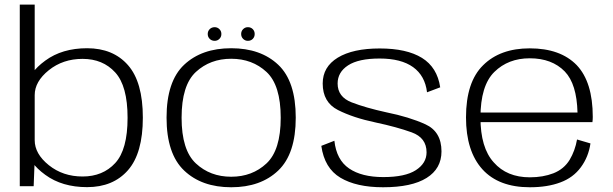

<svg xmlns="http://www.w3.org/2000/svg" viewBox="-20 -805 2650 830"><path d="M65.5 0H125.5L130 -115V-785H65.5ZM356.5 4Q469 4 533.2 -69.2Q597.5 -142.5 597.5 -296.5Q597.5 -450.5 533.2 -523.5Q469 -596.5 356.5 -596.5Q248.5 -596.5 175.8 -543Q103 -489.5 103 -439.5L130 -394Q130 -452.5 191 -501.5Q252 -550.5 337 -550.5Q424.5 -550.5 478 -492Q531.5 -433.5 531.5 -296Q531.5 -158 478 -100Q424.5 -42 337 -42Q252 -42 191 -91Q130 -140 130 -199L103 -152.5Q103 -102.5 175.8 -49.2Q248.5 4 356.5 4Z M979.5 4.5Q1107 4.5 1182.8 -67.8Q1258.5 -140 1258.5 -296.5Q1258.5 -453.5 1182.8 -525Q1107 -596.5 979.5 -596.5Q852 -596.5 776 -525Q700 -453.5 700 -296.5Q700 -140 776 -67.8Q852 4.5 979.5 4.5ZM979.5 -41Q888.5 -41 826.8 -98.5Q765 -156 765 -296Q765 -437 826.8 -494Q888.5 -551 979.5 -551Q1070.5 -551 1132 -494Q1193.5 -437 1193.5 -296Q1193.5 -156 1132 -98.5Q1070.5 -41 979.5 -41ZM908 -628.5Q920 -628.5 928.5 -637Q937 -645.5 937 -658Q937 -670.5 928.5 -679Q920 -687.5 908 -687.5Q895 -687.5 886.5 -679Q878 -670.5 878 -658Q878 -645.5 886.5 -637Q895 -628.5 908 -628.5ZM1051.5 -628.5Q1064.5 -628.5 1072.8 -637Q1081 -645.5 1081 -658Q1081 -670.5 1072.8 -679Q1064.5 -687.5 1051.5 -687.5Q1039.5 -687.5 1031 -679Q1022.5 -670.5 1022.5 -658Q1022.5 -645.5 1031 -637Q1039.5 -628.5 1051.5 -628.5Z M1636 4.5Q1760 4.5 1824.2 -35.8Q1888.5 -76 1888.5 -150.5Q1888.5 -236 1818.8 -267.8Q1749 -299.5 1650 -319.5Q1561 -339 1500.2 -362.5Q1439.5 -386 1439.5 -444Q1439.5 -493 1484.8 -522.5Q1530 -552 1621 -552Q1714 -552 1765.8 -514.8Q1817.5 -477.5 1826 -406L1883 -427.5Q1870 -514 1804 -554.8Q1738 -595.5 1621.5 -595.5Q1505.5 -595.5 1440.2 -555.8Q1375 -516 1375 -444Q1375 -363 1440.8 -329.5Q1506.5 -296 1604 -275.5Q1695.5 -256 1759.8 -232.8Q1824 -209.5 1824 -146.5Q1824 -99.5 1777.8 -69.5Q1731.5 -39.5 1637 -39.5Q1543.5 -39.5 1489 -76.8Q1434.5 -114 1425.5 -196.5L1369 -174.5Q1382.5 -78 1451.5 -36.8Q1520.5 4.5 1636 4.5Z M2270.5 4.5V-38.5Q2171 -38.5 2114.5 -103Q2057 -166 2057 -297Q2057 -435 2117 -494Q2177 -553 2270 -553Q2366 -553 2421.5 -496Q2473.5 -442 2476.5 -318.5H2048.5V-277H2541Q2542.5 -288 2542.5 -299.5Q2542.5 -450.5 2473 -523.5Q2402.5 -596 2270 -596Q2142 -596 2068.5 -523Q1994.5 -450.5 1994.5 -297.5Q1994.5 -151.5 2065.5 -73Q2136 4.5 2270.5 4.5ZM2270.5 -38.5V4.5Q2347 4.5 2402.5 -16.5Q2458 -37 2491 -82Q2524 -126.5 2532.5 -185L2474.5 -202Q2466 -153.5 2442.5 -114Q2418 -74 2372.5 -56Q2327.5 -38.5 2270.5 -38.5Z"/></svg>

Font: Anybody SemiExpanded Light
Style: Regular
Weight: 300
Width: 6
Version: Version 1.113;gftools[0.9.25]